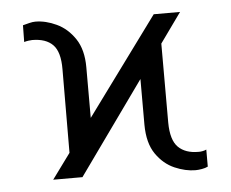

<svg xmlns="http://www.w3.org/2000/svg" viewBox="-44 -589 781 650"><g transform="rotate(-5 346.5 -264.0)"><path d="M112.2 0 175.1 -85.9 176.1 -369.7Q176.5 -429 152.7 -453.1Q128.9 -477.3 82.4 -477.3Q77.8 -477.3 70 -476.2Q62.1 -475.1 55 -473L55.8 -529.8Q66.1 -532.7 77.8 -535.5Q89.5 -538.4 98.4 -538.4Q133.5 -538.4 170.3 -521.1Q207 -503.9 232.1 -466.6Q257.1 -429.3 257.1 -369.7V-197.4L500 -528.4H589.5L517 -427.2V-158.7Q517.4 -99.1 541.9 -74.9Q566.4 -50.8 610.8 -51.1Q615.8 -50.8 623.8 -52.2Q631.7 -53.6 637.4 -56.5V1.4Q628.9 5.7 616.7 7.8Q604.4 9.9 594.8 9.9Q561.4 9.9 524.5 -6Q487.6 -22 462 -58.9Q436.4 -95.9 436.1 -158.7V-313.9L211.6 0Z"/></g></svg>

Font: Inter Extra Light BETA
Style: Regular
Weight: 200
Designer: Rasmus Andersson
Foundry: rsms
Version: Version 3.011;git-f93a4a705